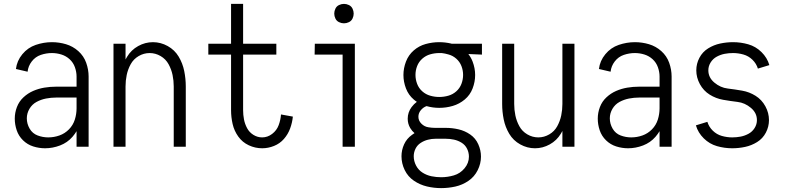

<svg xmlns="http://www.w3.org/2000/svg" viewBox="-20 -755 4040 988"><path d="M212 8Q181 8 151 -1.5Q121 -11 98.5 -33Q76 -55 66 -84.5Q56 -114 56 -144.5Q56 -175 67 -204Q78 -233 100.5 -254Q123 -275 150.5 -287Q178 -299 208 -304Q238 -309 269 -309H374V-361Q374 -385 365.5 -409Q357 -433 338.5 -450Q320 -467 296 -474.5Q272 -482 247 -482Q218 -482 190 -472.5Q162 -463 143.5 -439Q125 -415 122 -386L62 -400Q67 -442 95 -476Q123 -510 164 -524Q205 -538 247 -538Q284 -538 319.5 -527.5Q355 -517 383 -492Q411 -467 423.5 -432Q436 -397 436 -361V0H374V-80Q365 -65 353 -51Q327 -21 289 -6.5Q251 8 212 8ZM228 -48Q258 -48 286 -58Q314 -68 335 -89.5Q356 -111 365 -139.5Q374 -168 374 -198V-253H269Q243 -253 217 -248Q191 -243 168 -230.5Q145 -218 131.5 -195Q118 -172 118 -146Q118 -118 132.5 -93Q147 -68 173.5 -58Q200 -48 228 -48Z M564 0V-530H626V-449Q630 -456 634 -463Q655 -498 691 -518Q727 -538 767 -538Q807 -538 843 -518Q879 -498 899.5 -463.5Q920 -429 928 -389.5Q936 -350 936 -310V0H874V-310Q874 -340 868 -369Q862 -398 847.5 -424.5Q833 -451 806.5 -466.5Q780 -482 750 -482Q720 -482 693.5 -466.5Q667 -451 652.5 -424.5Q638 -398 632 -369Q626 -340 626 -310V0Z M1329 8Q1293 8 1260 -7.5Q1227 -23 1206 -52.5Q1185 -82 1177 -117Q1169 -152 1169 -188V-474H1052V-530H1169V-735H1231V-530H1402V-474H1231V-188Q1231 -164 1235.5 -140.5Q1240 -117 1251.5 -95.5Q1263 -74 1284 -61Q1305 -48 1329 -48Q1357 -48 1380.5 -66Q1404 -84 1414 -111Q1424 -138 1426 -166L1487 -155Q1484 -124 1473 -94Q1462 -64 1441 -40Q1420 -16 1390 -4Q1360 8 1329 8Z M1743 0V-474H1599L1600 -530H1806V0ZM1750 -635Q1737 -635 1724.5 -641Q1712 -647 1706 -659.5Q1700 -672 1700 -685Q1700 -698 1706 -710.5Q1712 -723 1724.5 -729Q1737 -735 1750 -735Q1763 -735 1775.5 -729Q1788 -723 1794 -710.5Q1800 -698 1800 -685Q1800 -672 1794 -659.5Q1788 -647 1775.5 -641Q1763 -635 1750 -635Z M2250 213Q2213 213 2177 204.5Q2141 196 2110 175Q2079 154 2062.5 120Q2046 86 2046 49Q2046 17 2059.5 -12.5Q2073 -42 2100 -61Q2106 -66 2113 -70Q2100 -81 2091 -96Q2078 -118 2078 -144Q2078 -177 2098 -204Q2110 -220 2125 -231Q2117 -236 2109 -243Q2082 -266 2069 -300Q2056 -334 2056 -369Q2056 -404 2069 -438Q2082 -472 2109 -495.5Q2136 -519 2170.5 -528.5Q2205 -538 2240 -538Q2271 -538 2301 -531L2304 -530H2460V-474L2390 -477Q2404 -459 2412 -438Q2425 -404 2425 -369Q2425 -334 2412 -300Q2399 -266 2371.5 -243Q2344 -220 2310 -210Q2276 -200 2240 -200Q2207 -200 2175 -209Q2158 -203 2145.5 -188Q2133 -173 2133 -154Q2133 -134 2148.5 -118.5Q2164 -103 2185 -100Q2202 -97 2220 -97H2226H2274Q2307 -97 2339.5 -89.5Q2372 -82 2399.5 -63Q2427 -44 2441 -13Q2455 18 2455 51Q2455 87 2438 121Q2421 155 2390 176Q2359 197 2323 205Q2287 213 2250 213ZM2250 157Q2283 157 2315.5 147.5Q2348 138 2370.5 111Q2393 84 2393 51Q2393 30 2383.5 10.5Q2374 -9 2355.5 -20.5Q2337 -32 2316 -36.5Q2295 -41 2274 -41H2226H2223H2221Q2201 -41 2182 -36Q2162 -31 2144.5 -19.5Q2127 -8 2118 10.5Q2109 29 2109 49Q2109 74 2121 97Q2133 120 2154.5 133.5Q2176 147 2200.5 152Q2225 157 2250 157ZM2225 -41H2221H2223ZM2240 -256Q2264 -256 2287 -262.5Q2310 -269 2328 -285Q2346 -301 2354.5 -323.5Q2363 -346 2363 -369.5Q2363 -393 2354.5 -415Q2346 -437 2328 -453Q2310 -469 2287 -475Q2270 -480 2253 -482H2240Q2217 -482 2194 -475.5Q2171 -469 2153 -453Q2135 -437 2126.5 -415Q2118 -393 2118 -369.5Q2118 -346 2126.5 -323.5Q2135 -301 2153 -285Q2171 -269 2194 -262.5Q2217 -256 2240 -256Z M2733 8Q2693 8 2657 -12Q2621 -32 2600.5 -66.5Q2580 -101 2572 -140.5Q2564 -180 2564 -220V-530H2626V-220Q2626 -190 2632 -161Q2638 -132 2652.5 -105.5Q2667 -79 2693.5 -63.5Q2720 -48 2750 -48Q2780 -48 2806.5 -63.5Q2833 -79 2847.5 -105.5Q2862 -132 2868 -161Q2874 -190 2874 -220V-530H2936V0H2874V-81Q2870 -74 2866 -67Q2845 -32 2809 -12Q2773 8 2733 8Z M3212 8Q3181 8 3151 -1.5Q3121 -11 3098.5 -33Q3076 -55 3066 -84.5Q3056 -114 3056 -144.5Q3056 -175 3067 -204Q3078 -233 3100.5 -254Q3123 -275 3150.5 -287Q3178 -299 3208 -304Q3238 -309 3269 -309H3374V-361Q3374 -385 3365.5 -409Q3357 -433 3338.5 -450Q3320 -467 3296 -474.5Q3272 -482 3247 -482Q3218 -482 3190 -472.5Q3162 -463 3143.5 -439Q3125 -415 3122 -386L3062 -400Q3067 -442 3095 -476Q3123 -510 3164 -524Q3205 -538 3247 -538Q3284 -538 3319.5 -527.5Q3355 -517 3383 -492Q3411 -467 3423.5 -432Q3436 -397 3436 -361V0H3374V-80Q3365 -65 3353 -51Q3327 -21 3289 -6.5Q3251 8 3212 8ZM3228 -48Q3258 -48 3286 -58Q3314 -68 3335 -89.5Q3356 -111 3365 -139.5Q3374 -168 3374 -198V-253H3269Q3243 -253 3217 -248Q3191 -243 3168 -230.5Q3145 -218 3131.5 -195Q3118 -172 3118 -146Q3118 -118 3132.5 -93Q3147 -68 3173.5 -58Q3200 -48 3228 -48Z M3748 8Q3708 8 3669.5 -3Q3631 -14 3601.5 -43Q3572 -72 3561 -110L3620 -128Q3628 -102 3648 -82.5Q3668 -63 3694.5 -55.5Q3721 -48 3748 -48Q3770 -48 3791 -52Q3812 -56 3831.5 -66.5Q3851 -77 3863 -96Q3875 -115 3875 -137Q3875 -174 3844 -200Q3813 -226 3775.5 -230.5Q3738 -235 3701 -241.5Q3664 -248 3632 -268Q3600 -288 3581.5 -322Q3563 -356 3563 -393Q3563 -427 3579 -457.5Q3595 -488 3624 -506Q3653 -524 3686 -531Q3719 -538 3752 -538Q3792 -538 3830.5 -527Q3869 -516 3898.5 -487Q3928 -458 3939 -420L3880 -402Q3872 -428 3852 -447.5Q3832 -467 3805.5 -474.5Q3779 -482 3752 -482Q3730 -482 3709 -478Q3688 -474 3668.5 -463.5Q3649 -453 3637 -434Q3625 -415 3625 -393Q3625 -356 3656 -330Q3687 -304 3724.5 -299.5Q3762 -295 3799 -288.5Q3836 -282 3868 -262Q3900 -242 3918.5 -208Q3937 -174 3937 -137Q3937 -103 3921 -72.5Q3905 -42 3876 -24Q3847 -6 3814 1Q3781 8 3748 8Z"/></svg>

Font: Iosevka SS01 Light
Style: Regular
Weight: 300
Monospace: yes
Designer: Belleve Invis
Foundry: Belleve Invis
Version: 2.3.3; ttfautohint (v1.8.3)